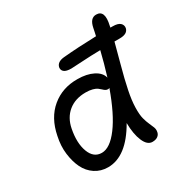

<svg xmlns="http://www.w3.org/2000/svg" viewBox="-173 -909 1039 1067"><g transform="rotate(-30 346.0 -375.0)"><path d="M220.2 8.8Q173.8 8.8 137.7 -15.1Q101.6 -39.1 82 -79.3Q62.5 -119.6 55.9 -172.4Q49.3 -225.1 62 -283.2Q82.5 -388.2 151.1 -445.1Q219.7 -502 315.9 -501Q375 -501 415.8 -480.2Q456.5 -459.5 464.8 -424.8Q489.7 -505.4 506.8 -577.1Q445.8 -576.2 387 -572.5Q328.1 -568.8 316.9 -568.8Q285.2 -568.8 271.7 -579.6Q258.3 -590.3 261.2 -608.9Q268.6 -640.1 314 -644Q405.8 -652.3 524.9 -655.8Q525.9 -661.6 529.8 -678Q533.7 -694.3 535.2 -704.1Q546.4 -759.8 585 -759.8Q641.6 -759.8 620.1 -668Q619.6 -666 619.1 -662.4Q618.7 -658.7 618.2 -657.2H632.8Q666 -657.2 680.2 -644.3Q694.3 -631.3 690.9 -611.8Q683.1 -579.1 633.8 -579.1H599.1Q591.8 -549.8 566.7 -458Q541.5 -366.2 529.8 -307.1Q517.6 -247.6 516.6 -201.9Q515.6 -156.2 522.5 -130.9Q529.3 -105.5 537.6 -87.4Q545.9 -69.3 551.3 -55.2Q556.6 -41 554.2 -27.8Q552.7 -11.2 539.6 -0.7Q526.4 9.8 503.9 9.8Q471.2 9.8 451.7 -35.4Q432.1 -80.6 431.2 -152.8Q338.9 8.8 220.2 8.8ZM150.9 -278.8Q134.3 -194.3 156 -136.2Q177.7 -78.1 230 -78.1Q282.7 -78.1 339.1 -153.6Q395.5 -229 445.8 -370.1Q441.4 -367.2 436 -367.2Q426.8 -367.2 419.4 -372.1Q412.1 -377 405.3 -383.8Q398.4 -390.6 388.9 -397.5Q379.4 -404.3 361.3 -409.2Q343.3 -414.1 317.9 -414.1Q251 -414.1 207 -378.2Q163.1 -342.3 150.9 -278.8Z"/></g></svg>

Font: Shantell Sans Normal
Style: Italic
Weight: 400
Italic angle: -11.31°
Designer: Stephen Nixon, Anya Danilova, Shantell Martin
Foundry: Arrow Type
Version: Version 1.006;[559af2be0]